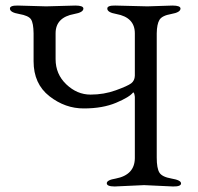

<svg xmlns="http://www.w3.org/2000/svg" viewBox="-20 -673 720 698"><path d="M400.9 -23.9Q469.7 -37.1 470.2 -98.1V-320.8Q468.3 -337.9 463.9 -336.9Q450.7 -319.8 401.9 -299.3Q353 -278.8 285.2 -278.8Q217.3 -278.3 159.7 -323.2Q102.1 -368.2 102.1 -450.2V-551.8Q101.6 -588.9 92.8 -602.5Q84 -616.2 49.8 -622.1Q15.6 -627.9 16.1 -642.1Q16.1 -653.3 44.9 -652.8L147.9 -649.9L253.9 -652.8Q282.7 -652.8 283.2 -642.1Q283.2 -627.9 250 -622.1Q182.1 -609.9 182.1 -551.8V-458Q182.1 -403.3 221.2 -366.2Q260.3 -329.1 309.1 -329.1Q357.9 -329.1 400.9 -344.7Q444.3 -360.4 457 -370.1Q469.7 -379.9 470.2 -397.9V-551.8Q470.2 -609.9 402.8 -622.1Q369.6 -627.9 370.1 -642.1Q370.1 -653.3 398.9 -652.8L516.1 -649.9L606.9 -652.8Q635.7 -652.8 636.2 -642.1Q636.2 -627.9 602.5 -622.1Q568.8 -616.2 559.6 -600.6Q550.3 -585 549.8 -551.8V-100.1Q549.8 -61 559.6 -45.4Q569.3 -29.8 603.5 -23.9Q638.2 -18.1 638.2 -6.3Q638.2 5.4 608.9 4.9L503.9 0L397 4.9Q368.2 4.9 368.2 -6.8Q368.2 -18.6 400.9 -23.9Z"/></svg>

Font: EBGaramond
Style: Regular
Weight: 400
Version: Version 000.012g